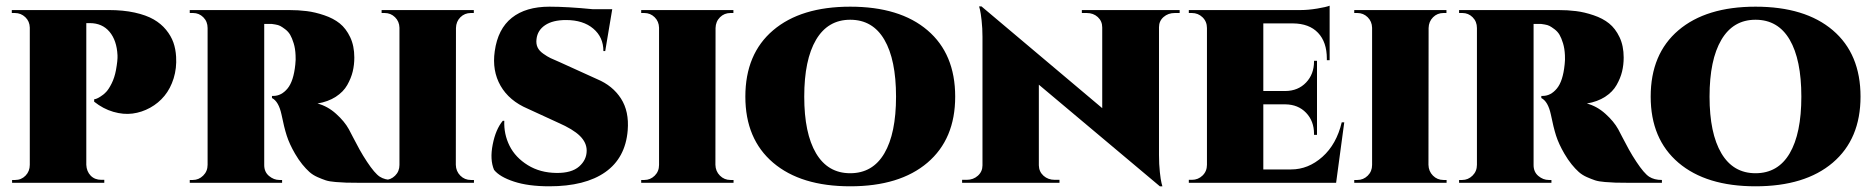

<svg xmlns="http://www.w3.org/2000/svg" viewBox="-20 -635 6508 667"><path d="M21 -600.1H357.4Q408.2 -600.1 448 -591.3Q487.8 -582.5 513.7 -567.6Q539.6 -552.7 556.9 -531.5Q574.2 -510.3 582.3 -487.5Q590.3 -464.8 591.8 -438Q594.2 -398.4 583.3 -363Q572.3 -327.6 551.5 -302.2Q530.8 -276.9 501.5 -260.7Q472.2 -244.6 440.4 -240.5Q408.7 -236.3 373.5 -246.6Q338.4 -256.8 307.1 -281.7V-290Q309.6 -290.5 313.5 -291.5Q317.4 -292.5 328.4 -299.1Q339.4 -305.7 348.6 -315.4Q357.9 -325.2 367.9 -345.2Q377.9 -365.2 382.8 -391.1Q389.2 -426.3 388.2 -442.9Q385.7 -494.6 360.4 -524.7Q335 -554.7 292 -554.7H279.8V-62.5Q280.8 -39.6 294.9 -24.9Q309.1 -10.3 332 -10.3H342.3V0H22V-9.8H32.7Q54.2 -9.8 68.8 -24.9Q83.5 -40 83.5 -62.5V-539.1Q83 -561 67.9 -575.4Q52.7 -589.8 31.7 -589.8H21Z M639.2 -600.1H982.9Q1016.6 -600.1 1045.7 -596.4Q1074.7 -592.8 1106.4 -582Q1138.2 -571.3 1160.2 -553.7Q1182.1 -536.1 1196.5 -505.9Q1210.9 -475.6 1210.9 -435.1Q1210.9 -409.7 1205.3 -386.5Q1199.7 -363.3 1186.3 -339.6Q1172.9 -315.9 1146.5 -298.8Q1120.1 -281.7 1083 -275.4Q1118.2 -266.1 1147.5 -239.7Q1176.8 -213.4 1191.9 -186Q1196.3 -178.2 1206.5 -158Q1216.8 -137.7 1229 -115.7Q1241.2 -93.8 1254.9 -73.2Q1281.7 -32.7 1299.3 -21.2Q1316.9 -9.8 1343.8 -9.8V0H1226.1Q1197.8 0 1182.6 -0.5Q1167.5 -1 1146 -2.7Q1124.5 -4.4 1111.8 -8.5Q1099.1 -12.7 1083 -19.8Q1066.9 -26.9 1054.9 -37.6Q1043 -48.3 1030 -64.2Q1017.1 -80.1 1004.9 -101.1Q985.4 -134.8 976.1 -163.8Q966.8 -192.9 958 -236.8Q948.2 -282.7 924.8 -294.4V-301.8H929.7Q957.5 -301.8 978.8 -327.4Q1000 -353 1005.9 -411.1Q1005.9 -412.1 1006.3 -417Q1006.8 -421.9 1007.1 -427.5Q1007.3 -433.1 1006.8 -442.9Q1005.9 -466.3 1000.2 -484.6Q994.6 -502.9 988 -514.2Q981.4 -525.4 970.7 -533.4Q960 -541.5 953.4 -544.9Q946.8 -548.3 936.3 -550Q925.8 -551.8 924.3 -551.8Q922.9 -551.8 918 -551.8H897.9V-61.5Q897.9 -37.6 914.6 -23.7Q931.2 -9.8 950.7 -9.8H960V0H639.2V-9.8H649.9Q670.4 -9.8 685.8 -24.9Q701.2 -40 701.2 -62.5V-537.6Q701.2 -560.1 686.3 -575Q671.4 -589.8 650.9 -589.8H639.2Z M1564 -537.6 1563.5 -62.5Q1564 -40 1579.1 -24.9Q1594.2 -9.8 1615.7 -9.8H1626.5V0H1305.7V-9.8H1316.4Q1337.4 -9.8 1352.5 -24.7Q1367.7 -39.6 1367.7 -62V-538.6Q1367.2 -560.5 1352.3 -575.2Q1337.4 -589.8 1316.4 -589.8H1305.7V-600.1H1626V-589.8H1615.7Q1594.2 -589.8 1579.3 -575Q1564.5 -560.1 1564 -537.6Z M1924.8 -418.9 2054.7 -359.9Q2108.4 -337.4 2137.2 -292.7Q2166 -248 2160.6 -182.1Q2152.8 -86.4 2082.8 -37.1Q2012.7 12.2 1888.2 12.2Q1814.9 12.2 1765.4 -4.2Q1715.8 -20.5 1696.3 -44.9Q1681.2 -80.6 1691.7 -133.3Q1702.1 -186 1726.6 -215.3H1731.9Q1730 -168.9 1750.2 -128.4Q1770.5 -87.9 1813.5 -61.3Q1856.4 -34.7 1913.6 -34.2Q1965.8 -33.7 1991.9 -56.6Q2018.1 -79.6 2018.1 -111.8Q2018.1 -139.6 1994.6 -162.8Q1971.2 -186 1918.5 -209L1813.5 -257.3Q1749 -284.7 1719 -336.9Q1689 -389.2 1698.7 -457Q1709.5 -534.7 1758.1 -573.2Q1806.6 -611.8 1888.7 -611.8Q1950.7 -611.8 2039.6 -603H2106.9L2082.5 -457.5H2076.2Q2076.2 -505.9 2041 -535.6Q2005.9 -565.4 1946.3 -565.4Q1900.4 -565.4 1873.8 -547.6Q1847.2 -529.8 1843.8 -499Q1841.8 -482.9 1847.4 -470.7Q1853 -458.5 1867.2 -448.5Q1881.3 -438.5 1892.6 -433.1Q1903.8 -427.7 1924.8 -418.9Z M2465.8 -537.6 2465.3 -62.5Q2465.8 -40 2481 -24.9Q2496.1 -9.8 2517.6 -9.8H2528.3V0H2207.5V-9.8H2218.3Q2239.3 -9.8 2254.4 -24.7Q2269.5 -39.6 2269.5 -62V-538.6Q2269 -560.5 2254.2 -575.2Q2239.3 -589.8 2218.3 -589.8H2207.5V-600.1H2527.8V-589.8H2517.6Q2496.1 -589.8 2481.2 -575Q2466.3 -560.1 2465.8 -537.6Z M2933.6 -611.8Q3106 -611.8 3202.1 -529.8Q3298.3 -447.8 3298.3 -299.3Q3298.3 -151.9 3201.9 -69.8Q3105.5 12.2 2933.6 12.2Q2762.2 12.2 2665.8 -69.8Q2569.3 -151.9 2569.3 -299.3Q2569.3 -447.8 2665.8 -529.8Q2762.2 -611.8 2933.6 -611.8ZM2933.6 -33.2Q3011.7 -33.2 3052.2 -102.3Q3092.8 -171.4 3092.8 -299.3Q3092.8 -427.7 3052.2 -497.1Q3011.7 -566.4 2933.6 -566.4Q2856 -566.4 2814.9 -496.8Q2773.9 -427.2 2773.9 -299.3Q2773.9 -171.9 2814.9 -102.5Q2856 -33.2 2933.6 -33.2Z M3738.3 -600.1H4078.1V-589.8H4061Q4038.1 -589.8 4022.2 -575.9Q4006.3 -562 4006.3 -540.5V-96.7Q4006.3 -64 4009.3 -36.9Q4012.2 -9.8 4015.1 1L4018.1 12.2H4009.3L3588.9 -340.8V-60.5Q3589.4 -38.6 3605.2 -24.4Q3621.1 -10.3 3644 -10.3H3660.6V0H3322.3V-10.3H3338.4Q3361.3 -10.3 3377.2 -24.7Q3393.1 -39.1 3393.1 -60.5V-507.3Q3393.1 -537.1 3390.1 -563.5Q3387.2 -589.8 3384.3 -601.6L3381.3 -612.8H3389.6L3809.1 -259.3V-539.6Q3809.1 -561.5 3793.7 -575.7Q3778.3 -589.8 3755.4 -589.8H3738.3Z M4649.9 -210 4621.6 0H4109.9V-10.3H4120.6Q4142.1 -10.3 4157.5 -25.1Q4172.9 -40 4172.9 -62.5V-537.6Q4172.9 -560.1 4157.5 -575Q4142.1 -589.8 4120.6 -589.8H4109.9V-600.1H4499.5Q4524.4 -600.1 4555.7 -605.2Q4586.9 -610.4 4599.1 -615.2V-425.8H4589.4V-431.2Q4589.4 -488.8 4558.8 -521Q4528.3 -553.2 4471.7 -553.7H4368.7V-318.8H4445.3Q4489.7 -319.3 4517.3 -348.4Q4544.9 -377.4 4544.9 -421.9V-423.8H4555.2V-166.5H4544.9V-169.9Q4544.9 -214.4 4517.3 -243.2Q4489.7 -272 4445.3 -272.5H4368.7V-46.4H4465.3Q4524.9 -46.4 4574 -90.1Q4623 -133.8 4641.1 -210Z M4942.9 -537.6 4942.4 -62.5Q4942.9 -40 4958 -24.9Q4973.1 -9.8 4994.6 -9.8H5005.4V0H4684.6V-9.8H4695.3Q4716.3 -9.8 4731.4 -24.7Q4746.6 -39.6 4746.6 -62V-538.6Q4746.1 -560.5 4731.2 -575.2Q4716.3 -589.8 4695.3 -589.8H4684.6V-600.1H5004.9V-589.8H4994.6Q4973.1 -589.8 4958.3 -575Q4943.4 -560.1 4942.9 -537.6Z M5048.8 -600.1H5392.6Q5426.3 -600.1 5455.3 -596.4Q5484.4 -592.8 5516.1 -582Q5547.9 -571.3 5569.8 -553.7Q5591.8 -536.1 5606.2 -505.9Q5620.6 -475.6 5620.6 -435.1Q5620.6 -409.7 5615 -386.5Q5609.4 -363.3 5595.9 -339.6Q5582.5 -315.9 5556.2 -298.8Q5529.8 -281.7 5492.7 -275.4Q5527.8 -266.1 5557.1 -239.7Q5586.4 -213.4 5601.6 -186Q5606 -178.2 5616.2 -158Q5626.5 -137.7 5638.7 -115.7Q5650.9 -93.8 5664.6 -73.2Q5691.4 -32.7 5709 -21.2Q5726.6 -9.8 5753.4 -9.8V0H5635.7Q5607.4 0 5592.3 -0.5Q5577.1 -1 5555.7 -2.7Q5534.2 -4.4 5521.5 -8.5Q5508.8 -12.7 5492.7 -19.8Q5476.6 -26.9 5464.6 -37.6Q5452.6 -48.3 5439.7 -64.2Q5426.8 -80.1 5414.6 -101.1Q5395 -134.8 5385.7 -163.8Q5376.5 -192.9 5367.7 -236.8Q5357.9 -282.7 5334.5 -294.4V-301.8H5339.4Q5367.2 -301.8 5388.4 -327.4Q5409.7 -353 5415.5 -411.1Q5415.5 -412.1 5416 -417Q5416.5 -421.9 5416.7 -427.5Q5417 -433.1 5416.5 -442.9Q5415.5 -466.3 5409.9 -484.6Q5404.3 -502.9 5397.7 -514.2Q5391.1 -525.4 5380.4 -533.4Q5369.6 -541.5 5363 -544.9Q5356.4 -548.3 5345.9 -550Q5335.4 -551.8 5334 -551.8Q5332.5 -551.8 5327.6 -551.8H5307.6V-61.5Q5307.6 -37.6 5324.2 -23.7Q5340.8 -9.8 5360.4 -9.8H5369.6V0H5048.8V-9.8H5059.6Q5080.1 -9.8 5095.5 -24.9Q5110.8 -40 5110.8 -62.5V-537.6Q5110.8 -560.1 5095.9 -575Q5081.1 -589.8 5060.5 -589.8H5048.8Z M6078.6 -611.8Q6251 -611.8 6347.2 -529.8Q6443.4 -447.8 6443.4 -299.3Q6443.4 -151.9 6346.9 -69.8Q6250.5 12.2 6078.6 12.2Q5907.2 12.2 5810.8 -69.8Q5714.4 -151.9 5714.4 -299.3Q5714.4 -447.8 5810.8 -529.8Q5907.2 -611.8 6078.6 -611.8ZM6078.6 -33.2Q6156.7 -33.2 6197.3 -102.3Q6237.8 -171.4 6237.8 -299.3Q6237.8 -427.7 6197.3 -497.1Q6156.7 -566.4 6078.6 -566.4Q6001 -566.4 5960 -496.8Q5918.9 -427.2 5918.9 -299.3Q5918.9 -171.9 5960 -102.5Q6001 -33.2 6078.6 -33.2Z"/></svg>

Font: Cinzel Black
Style: Regular
Weight: 900
Designer: Natanael Gama
Version: Version 1.001;PS 001.001;hotconv 1.0.56;makeotf.lib2.0.21325